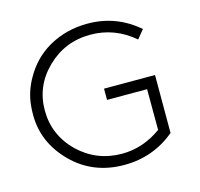

<svg xmlns="http://www.w3.org/2000/svg" viewBox="-103 -811 961 924"><g transform="rotate(-15 378.0 -349.5)"><path d="M406.5 2Q250.5 2 147 -102.2Q43.5 -206.5 43.5 -344Q43.5 -371 46 -393.5Q53 -460.5 88.5 -522Q135 -604.5 214 -650.5Q302 -701 409 -701Q552.5 -701 661 -607L626 -564Q530.5 -646 409 -646Q282.5 -646 193 -559.2Q103.5 -472.5 103.5 -350Q103.5 -228 193 -139.5Q283.5 -53 409.5 -53Q514.5 -53 606 -119L605.5 -322H406V-378H660V-89Q550 2 406.5 2Z"/></g></svg>

Font: Argentum Novus Light
Style: Regular
Weight: 300
Designer: Julieta Ulanovsky (font) & Cristiano Sobral (main changes)
Foundry: Julieta Ulanovsky (font) & Cristiano Sobral (main changes)
Version: Version 3.00;November 27, 2020;FontCreator 13.0.0.2655 64-bi